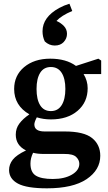

<svg xmlns="http://www.w3.org/2000/svg" viewBox="-20 -814 584 1034"><path d="M56.2 -335Q56.2 -407.2 109.9 -452.6Q164.6 -498 250.5 -498Q335.9 -498 389.2 -459L509.8 -498L524.9 -487.8V-415H430.2Q452.1 -378.9 452.1 -338.9Q452.1 -263.7 397.9 -217.3Q343.8 -170.9 253.9 -170.9Q213.9 -170.9 178.2 -182.1Q165 -156.7 165 -144Q165 -106 220.2 -106H328.1Q432.1 -106 476.1 -70.3Q520 -34.7 520 24.9Q520 101.1 446.3 150.9Q372.6 200.2 232.9 200.2Q124 200.2 76.7 174.8Q29.3 149.4 28.8 102.1Q28.8 71.3 48.8 45.9Q68.8 20.5 120.1 -3.9Q64.9 -31.2 64.9 -88.9Q64.9 -123 84.5 -148.9Q104 -174.8 138.2 -198.2Q56.2 -245.6 56.2 -335ZM216.8 15.1Q182.6 15.1 158.2 8.8Q144 37.6 144 66.9Q144 113.8 172.9 131.8Q202.1 149.9 264.6 149.9Q327.1 149.9 367.2 126.5Q407.2 103 407.2 67.9Q407.2 47.9 390.1 31.2Q373 14.6 326.2 15.1ZM176.8 -335Q176.8 -278.3 196.3 -247.1Q215.8 -215.8 253.9 -215.8Q292 -215.8 312 -247.6Q332 -279.3 332 -335Q332 -390.6 312 -421.9Q292 -453.1 253.9 -453.1Q215.8 -453.1 196.3 -421.9Q176.8 -390.6 176.8 -335ZM209 -645.5Q209 -721.7 298.8 -771Q324.7 -785.2 354 -793.9L369.1 -754.9Q310.1 -730 284.2 -701.2Q307.1 -691.4 324.2 -673.8Q340.8 -656.2 340.8 -631.8Q340.8 -606.9 323.2 -587.9Q305.7 -568.8 274.9 -568.8Q244.6 -568.8 221.2 -590.8Q209 -616.2 209 -645.5Z"/></svg>

Font: SourceSerifPro-Bold
Style: Bold
Weight: 700
Designer: Frank Grießhammer
Foundry: Adobe Systems Incorporated
Version: Version 1.014;PS Version 1.0;hotconv 1.0.73;makeotf.lib2.5.5